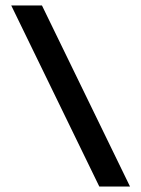

<svg xmlns="http://www.w3.org/2000/svg" viewBox="-20 -680 515 700"><path d="M342 0 21 -660H133L454 0Z"/></svg>

Font: El Messiri
Style: Bold
Weight: 700
Designer: Mohamed Gaber
Foundry: Kief Type Foundry
Version: Version 2.020; ttfautohint (v1.8.3)